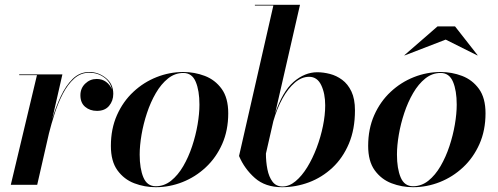

<svg xmlns="http://www.w3.org/2000/svg" viewBox="-20 -770 2073 800"><path d="M134 -457H60V-460H240L197.5 -273.6Q212 -322.8 232.9 -367.8Q253.8 -412.8 283 -441.4Q312.2 -470 352 -470Q390.2 -470 421.1 -445.1Q452 -420.2 452 -379Q452 -349.8 434.5 -328.9Q417 -308 384 -308Q354.8 -308 334.9 -324.8Q315 -341.5 315 -373Q315 -402.2 335.1 -421.6Q355.2 -441 383 -441Q405.5 -441 422 -428.9Q438.5 -416.8 446 -398Q440 -428.8 413.2 -447.9Q386.5 -467 352 -467Q316.2 -467 289.1 -442.6Q262 -418.1 241.9 -379.4Q221.9 -340.8 207.8 -296.9Q193.6 -253.1 184 -214.4L135 0H25Z M629 10Q582.5 10 539.6 -6.3Q496.8 -22.6 469.4 -60.3Q442 -98 442 -162Q442 -233.2 467.3 -290.2Q492.6 -347.1 535.6 -387.2Q578.6 -427.4 632.6 -448.7Q686.6 -470 744 -470Q790.5 -470 833.4 -453.7Q876.2 -437.4 903.6 -399.7Q931 -362 931 -298Q931 -226.8 905.7 -169.8Q880.4 -112.9 837.4 -72.8Q794.4 -32.6 740.4 -11.3Q686.4 10 629 10ZM629 6Q664.1 6 692.9 -17Q721.6 -40 743.6 -77.8Q765.6 -115.6 780.6 -160.9Q795.6 -206.1 803.3 -251.4Q811 -296.8 811 -334Q811 -392.5 795.5 -429.2Q780 -466 744 -466Q708.9 -466 680.1 -443Q651.4 -420 629.4 -382.2Q607.4 -344.4 592.4 -299.1Q577.4 -253.9 569.7 -208.6Q562 -163.2 562 -126Q562 -67.5 577.5 -30.8Q593 6 629 6Z M1119 -747H1042V-750H1230L1126.1 -296.2Q1156.9 -388.6 1203.3 -428.8Q1249.8 -469 1302 -469Q1327.1 -469 1354.5 -462Q1381.9 -455 1405.6 -437.5Q1429.4 -420 1444.2 -389Q1459 -358 1459 -310Q1459 -231.2 1433.7 -171.4Q1408.4 -111.6 1365.1 -71.2Q1321.9 -30.9 1267.5 -10.4Q1213.1 10 1155 10Q1085.2 10 1041.9 -28.4Q998.5 -66.8 976 -120ZM1088 -130Q1088 -96 1094.2 -64.6Q1100.4 -33.1 1115.4 -13.1Q1130.5 7 1157 7Q1185.2 7 1211.5 -14.9Q1237.8 -36.8 1260.2 -73.2Q1282.6 -109.8 1299.4 -154.2Q1316.2 -198.8 1325.6 -244.8Q1335 -290.8 1335 -331Q1335 -380.5 1318.4 -415.2Q1301.8 -450 1268 -450Q1236.9 -450 1208.6 -425.8Q1180.2 -401.5 1157.2 -359.8Q1134.2 -318 1119 -265.5Z M1837 -605 1666 -539 1665 -540 1803 -660H1876L1970 -540L1969 -539ZM1701 10Q1654.5 10 1611.6 -6.3Q1568.8 -22.6 1541.4 -60.3Q1514 -98 1514 -162Q1514 -233.2 1539.3 -290.2Q1564.6 -347.1 1607.6 -387.2Q1650.6 -427.4 1704.6 -448.7Q1758.6 -470 1816 -470Q1862.5 -470 1905.4 -453.7Q1948.2 -437.4 1975.6 -399.7Q2003 -362 2003 -298Q2003 -226.8 1977.7 -169.8Q1952.4 -112.9 1909.4 -72.8Q1866.4 -32.6 1812.4 -11.3Q1758.4 10 1701 10ZM1701 6Q1736.1 6 1764.9 -17Q1793.6 -40 1815.6 -77.8Q1837.6 -115.6 1852.6 -160.9Q1867.6 -206.1 1875.3 -251.4Q1883 -296.8 1883 -334Q1883 -392.5 1867.5 -429.2Q1852 -466 1816 -466Q1780.9 -466 1752.1 -443Q1723.4 -420 1701.4 -382.2Q1679.4 -344.4 1664.4 -299.1Q1649.4 -253.9 1641.7 -208.6Q1634 -163.2 1634 -126Q1634 -67.5 1649.5 -30.8Q1665 6 1701 6Z"/></svg>

Font: Bodoni* 72 Medium
Style: Italic
Weight: 500
Italic angle: -13°
Version: Version 1.002; ttfautohint (v0.97) -l 8 -r 50 -G 200 -x 14 -